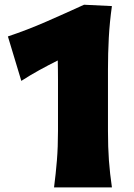

<svg xmlns="http://www.w3.org/2000/svg" viewBox="-20 -811 579 831"><path d="M213.9 0Q221.7 -60.1 226.3 -116.9Q231 -173.8 231 -244.6V-466.3Q231 -487.3 230.7 -508.1Q230.5 -528.8 230 -549.3Q189.9 -529.3 150.4 -507.6Q110.8 -485.8 72.3 -460.9L14.2 -653.3Q97.7 -681.2 180.2 -717.3Q262.7 -753.4 343.8 -790.5L464.4 -784.7Q454.6 -715.8 450.9 -647.7Q447.3 -579.6 447.3 -511.2V-244.6Q447.3 -173.8 451.4 -116.9Q455.6 -60.1 464.4 0Z"/></svg>

Font: Pinar DS1 ExtraBold
Style: Regular
Weight: 800
Designer: Amin Abedi
Version: Version 3.000